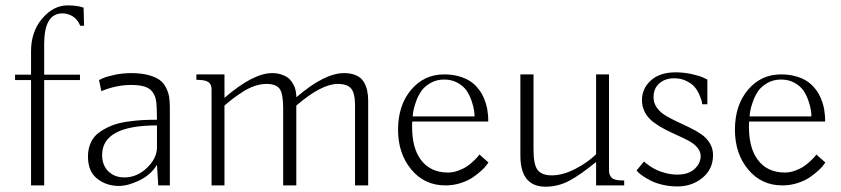

<svg xmlns="http://www.w3.org/2000/svg" viewBox="-20 -703 3189 728"><path d="M97.7 0V-399.4H37.1V-419.9H97.7V-508.8Q97.7 -583 140.1 -632.8Q182.6 -682.6 236.3 -682.6Q254.9 -682.6 270 -680.4Q285.2 -678.2 291 -675.8L296.9 -673.8L298.8 -605.5H284.2Q273.9 -629.9 255.6 -641.1Q237.3 -652.3 216.8 -652.3Q147.5 -652.3 147.5 -536.1V-419.9H283.2V-399.4H147.5V0Z M477.5 -425.8Q515.1 -425.8 542.5 -418.5Q569.8 -411.1 585.2 -399.9Q600.6 -388.7 609.6 -370.6Q618.7 -352.5 621.3 -335.4Q624 -318.4 624 -294.9V0H580.1L575.2 -78.1Q551.3 -39.6 508.3 -18.8Q465.3 2 430.7 2Q383.3 2 348.4 -25.6Q313.5 -53.2 313.5 -109.4Q313.5 -140.1 325.2 -164.1Q336.9 -188 358.4 -202.6Q379.9 -217.3 404.3 -227.1Q428.7 -236.8 460.9 -241.5Q493.2 -246.1 518.8 -247.6Q544.4 -249 575.2 -249Q575.2 -252.9 574.2 -293Q573.7 -314.5 570.3 -328.6Q566.9 -342.8 557.1 -355.7Q547.4 -368.7 527.6 -374.8Q507.8 -380.9 477.5 -380.9Q420.9 -380.9 364.3 -357.4L355.5 -399.4L369.6 -406.2Q383.8 -412.6 414.3 -419.2Q444.8 -425.8 477.5 -425.8ZM575.2 -144.5Q575.2 -144.5 575.2 -227.5Q367.2 -227.5 367.2 -115.2Q367.2 -77.1 390.4 -53.7Q413.6 -30.3 452.1 -30.3Q499.5 -30.3 537.4 -66.7Q575.2 -103 575.2 -144.5Z M1103.5 -302.7Q1103.5 -302.7 1103.5 0H1053.7V-292Q1053.7 -347.7 1040.3 -366.2Q1026.9 -384.8 990.2 -384.8Q968.8 -384.8 945.6 -377Q922.4 -369.1 899.9 -354.5Q877.4 -339.8 863 -328.9Q848.6 -317.9 831.1 -302.7V0H782.2V-364.3Q782.2 -382.8 770.5 -391.6Q758.8 -400.4 724.6 -400.4V-420.9H831.1V-332Q939.9 -425.8 1011.7 -425.8Q1031.2 -425.8 1046.6 -420.7Q1062 -415.5 1071.3 -408.7Q1080.6 -401.9 1087.4 -391.1Q1094.2 -380.4 1097.2 -372.8Q1100.1 -365.2 1101.8 -354.5Q1103.5 -343.8 1103.5 -341.1Q1103.5 -338.4 1103.5 -334Q1210 -425.8 1284.2 -425.8Q1312 -425.8 1331.1 -417Q1350.1 -408.2 1359.4 -392.3Q1368.7 -376.5 1372.3 -359.4Q1376 -342.3 1376 -320.3V0H1326.2V-302.7Q1326.2 -350.1 1311.3 -367.4Q1296.4 -384.8 1260.7 -384.8Q1198.7 -384.8 1103.5 -302.7Z M1664.1 -420.9Q1692.9 -420.9 1716.8 -414.6Q1740.7 -408.2 1757.3 -398.4Q1773.9 -388.7 1786.9 -374.5Q1799.8 -360.4 1807.4 -346.4Q1814.9 -332.5 1820.3 -316.4Q1825.7 -300.3 1827.6 -288.6Q1829.6 -276.9 1830.6 -264.6Q1831.5 -252.4 1831.3 -248.5Q1831.1 -244.6 1831.1 -242.2H1543Q1542.5 -231.9 1542.5 -222.2Q1542.5 -143.1 1574.7 -98.6Q1610.8 -48.8 1678.7 -48.8Q1698.2 -48.8 1718 -56.2Q1737.8 -63.5 1751 -72.5Q1764.2 -81.5 1776.4 -93.3Q1788.6 -105 1792.2 -109.6Q1795.9 -114.3 1797.9 -117.2L1832 -86.9L1825.7 -78.1Q1819.3 -68.8 1805.4 -56.2Q1791.5 -43.5 1773.2 -30.8Q1754.9 -18.1 1727.1 -9Q1699.2 0 1668.9 0Q1589.4 0 1539.3 -60.5Q1489.3 -121.1 1489.3 -210.9Q1489.3 -303.7 1538.6 -362.3Q1587.9 -420.9 1664.1 -420.9ZM1544.9 -261.7H1779.3Q1779.3 -270.5 1777.6 -283.7Q1775.9 -296.9 1768.8 -318.6Q1761.7 -340.3 1750.2 -357.9Q1738.8 -375.5 1716.3 -388.4Q1693.8 -401.4 1664.1 -401.4Q1634.8 -401.4 1612.1 -388.2Q1589.4 -375 1577.4 -357.7Q1565.4 -340.3 1557.6 -318.4Q1549.8 -296.4 1547.6 -283.7Q1545.4 -271 1544.9 -261.7Z M2289.1 -420.9V-66.4Q2289.1 -53.2 2290 -46.9Q2291 -40.5 2296.1 -32.7Q2301.3 -24.9 2313.5 -21.7Q2325.7 -18.6 2346.7 -18.6V0H2240.2V-88.9Q2182.1 -41 2139.4 -18.1Q2096.7 4.9 2048.8 4.9Q1953.1 4.9 1953.1 -113.3V-420.9H2002.9V-136.7Q2002.9 -77.6 2019 -57.9Q2035.2 -38.1 2072.3 -38.1Q2114.3 -38.1 2162.1 -63Q2210 -87.9 2240.2 -118.2V-420.9Z M2393.6 -56.6 2421.9 -90.8Q2423.8 -88.9 2427.5 -85.4Q2431.2 -82 2443.8 -73.5Q2456.5 -64.9 2470.2 -58.3Q2483.9 -51.8 2505.1 -46.4Q2526.4 -41 2547.9 -41Q2590.3 -41 2613.5 -62.3Q2636.7 -83.5 2636.7 -111.3Q2636.7 -128.4 2624.5 -143.1Q2612.3 -157.7 2592.5 -168.5Q2572.8 -179.2 2549.1 -189.7Q2525.4 -200.2 2501.7 -212.4Q2478 -224.6 2458.3 -239.3Q2438.5 -253.9 2426.3 -275.4Q2414.1 -296.9 2414.1 -323.2Q2414.1 -367.2 2447.8 -397.9Q2481.4 -428.7 2542 -428.7Q2573.7 -428.7 2603.8 -421.9Q2633.8 -415 2647.9 -408.2L2662.1 -401.4V-307.6H2642.6Q2642.1 -311.5 2640.9 -318.1Q2639.6 -324.7 2632.6 -341.8Q2625.5 -358.9 2615 -371.8Q2604.5 -384.8 2583.7 -395.5Q2563 -406.2 2536.1 -406.2Q2502 -406.2 2480 -387Q2458 -367.7 2458 -334Q2458 -312.5 2470.5 -294.9Q2482.9 -277.3 2502.7 -265.4Q2522.5 -253.4 2546.6 -242.2Q2570.8 -231 2595 -219.2Q2619.1 -207.5 2638.9 -194.1Q2658.7 -180.7 2671.1 -160.4Q2683.6 -140.1 2683.6 -115.2Q2683.6 -62 2644 -29.1Q2604.5 3.9 2547.9 3.9Q2519 3.9 2492.4 -2.4Q2465.8 -8.8 2448.5 -17.6Q2431.2 -26.4 2418.2 -35.2Q2405.3 -43.9 2399.4 -50.3Z M2941.4 -420.9Q2970.2 -420.9 2994.1 -414.6Q3018.1 -408.2 3034.7 -398.4Q3051.3 -388.7 3064.2 -374.5Q3077.1 -360.4 3084.7 -346.4Q3092.3 -332.5 3097.7 -316.4Q3103 -300.3 3105 -288.6Q3106.9 -276.9 3107.9 -264.6Q3108.9 -252.4 3108.6 -248.5Q3108.4 -244.6 3108.4 -242.2H2820.3Q2819.8 -231.9 2819.8 -222.2Q2819.8 -143.1 2852.1 -98.6Q2888.2 -48.8 2956.1 -48.8Q2975.6 -48.8 2995.4 -56.2Q3015.1 -63.5 3028.3 -72.5Q3041.5 -81.5 3053.7 -93.3Q3065.9 -105 3069.6 -109.6Q3073.2 -114.3 3075.2 -117.2L3109.4 -86.9L3103 -78.1Q3096.7 -68.8 3082.8 -56.2Q3068.8 -43.5 3050.5 -30.8Q3032.2 -18.1 3004.4 -9Q2976.6 0 2946.3 0Q2866.7 0 2816.7 -60.5Q2766.6 -121.1 2766.6 -210.9Q2766.6 -303.7 2815.9 -362.3Q2865.2 -420.9 2941.4 -420.9ZM2822.3 -261.7H3056.6Q3056.6 -270.5 3054.9 -283.7Q3053.2 -296.9 3046.1 -318.6Q3039.1 -340.3 3027.6 -357.9Q3016.1 -375.5 2993.7 -388.4Q2971.2 -401.4 2941.4 -401.4Q2912.1 -401.4 2889.4 -388.2Q2866.7 -375 2854.7 -357.7Q2842.8 -340.3 2835 -318.4Q2827.1 -296.4 2825 -283.7Q2822.8 -271 2822.3 -261.7Z"/></svg>

Font: Buda
Style: light
Weight: 400
Version: Version 1.002